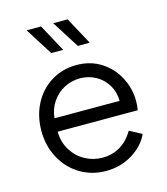

<svg xmlns="http://www.w3.org/2000/svg" viewBox="-117 -875 849 977"><g transform="rotate(-15 307.5 -386.0)"><path d="M55 -270Q55 -349 88.5 -412.5Q122 -476 181 -512Q240 -548 313 -548Q387 -548 443 -512Q499 -476 529.5 -417Q560 -358 560 -293Q560 -268 556 -245H134Q135 -189 161.5 -146.5Q188 -104 230.5 -81Q273 -58 321 -58Q426 -58 485 -156L549 -122Q523 -65 461.5 -26.5Q400 12 321 12Q247 12 186 -24.5Q125 -61 90 -125.5Q55 -190 55 -270ZM479 -315Q479 -361 456.5 -398.5Q434 -436 396 -457Q358 -478 313 -478Q269 -478 230.5 -458Q192 -438 166.5 -401Q141 -364 136 -315ZM255 -784H331L409 -640H346ZM191 -784 269 -640H206L115 -784Z"/></g></svg>

Font: Evergrow Sans 
Style: Regular
Weight: 400
Foundry: 10Web
Version: Version 1.000